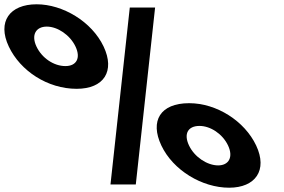

<svg xmlns="http://www.w3.org/2000/svg" viewBox="-322 -860 1323 895"><path d="M-281 -643C-227.1 -529 -99.8 -446 35.2 -446C163.2 -446 214.9 -529 161 -643C106.2 -759 -29.1 -840 -151.1 -840C-277.1 -840 -335.8 -759 -281 -643ZM401 -825H283L193 0H311ZM-152 -643C-177.5 -697 -154.9 -736 -103.9 -736C-53.9 -736 4.5 -697 30 -643C55.6 -589 34 -552 -17 -552C-71 -552 -126.4 -589 -152 -643ZM430 -182C484.8 -66 620.1 15 746.1 15C868.1 15 926.8 -66 872 -182C818.1 -296 687.8 -379 559.8 -379C424.8 -379 376.1 -296 430 -182ZM559 -182C533.4 -236 553.9 -273 607.9 -273C658.9 -273 715.4 -236 741 -182C766.5 -128 744.9 -89 694.9 -89C643.9 -89 584.5 -128 559 -182Z"/></svg>

Font: Hussar
Style: BdOpOblFive
Weight: 700
Foundry: Cannot Into Space Fonts
Version: Version 2.00